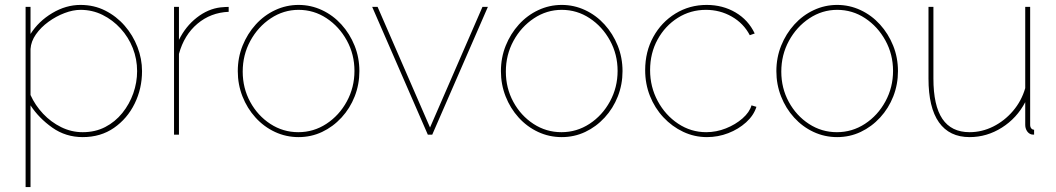

<svg xmlns="http://www.w3.org/2000/svg" viewBox="-20 -547 4290 780"><path d="M316 10Q247 10 192.5 -28.5Q138 -67 104 -119V213H84V-519H104V-409Q137 -461 192.5 -494Q248 -527 307 -527Q362 -527 407.5 -504Q453 -481 486.5 -442.5Q520 -404 538.5 -356Q557 -308 557 -258Q557 -187 527 -126Q497 -65 443 -27.5Q389 10 316 10ZM316 -10Q367 -10 407.5 -31Q448 -52 477 -88Q506 -124 521.5 -168Q537 -212 537 -258Q537 -307 519.5 -351.5Q502 -396 470 -431Q438 -466 396.5 -486.5Q355 -507 307 -507Q277 -507 242.5 -494Q208 -481 177 -458.5Q146 -436 126 -407.5Q106 -379 104 -348V-161Q123 -119 155 -85Q187 -51 228.5 -30.5Q270 -10 316 -10Z M909 -499Q836 -496 782 -450.5Q728 -405 707 -328V0H687V-519H707V-385Q734 -440 779.5 -475.5Q825 -511 876 -517Q886 -518 894.5 -518.5Q903 -519 909 -519Z M1193 10Q1142 10 1097 -11Q1052 -32 1018 -69.5Q984 -107 965 -155.5Q946 -204 946 -258Q946 -313 965.5 -361.5Q985 -410 1019 -447.5Q1053 -485 1098 -506Q1143 -527 1193 -527Q1243 -527 1288 -506Q1333 -485 1367 -447.5Q1401 -410 1420.5 -361.5Q1440 -313 1440 -258Q1440 -204 1421 -155.5Q1402 -107 1367.5 -69.5Q1333 -32 1288.5 -11Q1244 10 1193 10ZM966 -256Q966 -189 996.5 -133Q1027 -77 1078.5 -43.5Q1130 -10 1192 -10Q1254 -10 1306 -44Q1358 -78 1389 -135Q1420 -192 1420 -259Q1420 -326 1389 -382.5Q1358 -439 1306.5 -473Q1255 -507 1193 -507Q1132 -507 1080 -472.5Q1028 -438 997 -381Q966 -324 966 -256Z M1718 0 1492 -519H1514L1727 -29L1940 -519H1962L1736 0Z M2262 10Q2211 10 2166 -11Q2121 -32 2087 -69.5Q2053 -107 2034 -155.5Q2015 -204 2015 -258Q2015 -313 2034.5 -361.5Q2054 -410 2088 -447.5Q2122 -485 2167 -506Q2212 -527 2262 -527Q2312 -527 2357 -506Q2402 -485 2436 -447.5Q2470 -410 2489.5 -361.5Q2509 -313 2509 -258Q2509 -204 2490 -155.5Q2471 -107 2436.5 -69.5Q2402 -32 2357.5 -11Q2313 10 2262 10ZM2035 -256Q2035 -189 2065.5 -133Q2096 -77 2147.5 -43.5Q2199 -10 2261 -10Q2323 -10 2375 -44Q2427 -78 2458 -135Q2489 -192 2489 -259Q2489 -326 2458 -382.5Q2427 -439 2375.5 -473Q2324 -507 2262 -507Q2201 -507 2149 -472.5Q2097 -438 2066 -381Q2035 -324 2035 -256Z M2852 10Q2801 10 2755.5 -11.5Q2710 -33 2675 -70.5Q2640 -108 2620.5 -157Q2601 -206 2601 -262Q2601 -337 2634 -397Q2667 -457 2724 -492Q2781 -527 2851 -527Q2916 -527 2968 -496.5Q3020 -466 3046 -411L3026 -404Q3001 -452 2953 -479.5Q2905 -507 2848 -507Q2785 -507 2733.5 -474.5Q2682 -442 2651.5 -386.5Q2621 -331 2621 -262Q2621 -194 2652 -136.5Q2683 -79 2735 -44.5Q2787 -10 2849 -10Q2890 -10 2929 -25.5Q2968 -41 2996.5 -66Q3025 -91 3033 -119L3053 -113Q3042 -78 3011 -50Q2980 -22 2938.5 -6Q2897 10 2852 10Z M3381 10Q3330 10 3285 -11Q3240 -32 3206 -69.5Q3172 -107 3153 -155.5Q3134 -204 3134 -258Q3134 -313 3153.5 -361.5Q3173 -410 3207 -447.5Q3241 -485 3286 -506Q3331 -527 3381 -527Q3431 -527 3476 -506Q3521 -485 3555 -447.5Q3589 -410 3608.5 -361.5Q3628 -313 3628 -258Q3628 -204 3609 -155.5Q3590 -107 3555.5 -69.5Q3521 -32 3476.5 -11Q3432 10 3381 10ZM3154 -256Q3154 -189 3184.5 -133Q3215 -77 3266.5 -43.5Q3318 -10 3380 -10Q3442 -10 3494 -44Q3546 -78 3577 -135Q3608 -192 3608 -259Q3608 -326 3577 -382.5Q3546 -439 3494.5 -473Q3443 -507 3381 -507Q3320 -507 3268 -472.5Q3216 -438 3185 -381Q3154 -324 3154 -256Z M3752 -228V-519H3772V-228Q3772 -118 3808.5 -64Q3845 -10 3919 -10Q3969 -10 4015 -33Q4061 -56 4095.5 -96.5Q4130 -137 4145 -189V-519H4165V-40Q4165 -31 4169.5 -25.5Q4174 -20 4181 -20V0Q4175 0 4172 -0.5Q4169 -1 4167 -2Q4157 -6 4151 -16.5Q4145 -27 4145 -40V-132Q4111 -67 4050 -28.5Q3989 10 3919 10Q3837 10 3794.5 -50Q3752 -110 3752 -228Z"/></svg>

Font: Raleway Thin
Style: Regular
Weight: 100
Designer: Matt McInerney, Pablo Impallari, Rodrigo Fuenzalida
Foundry: Matt McInerney, Pablo Impallari, Rodrigo Fuenzalida
Version: Version 4.026